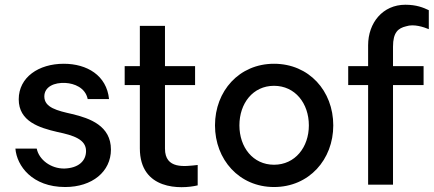

<svg xmlns="http://www.w3.org/2000/svg" viewBox="-20 -779 1830 810"><path d="M255 10C369 10 448 -55 448 -148C448 -248 360 -280 284 -298C222 -312 167 -325 167 -372C167 -413 209 -432 257 -429C292 -427 340 -410 350 -361H440C430 -461 347 -510 249 -510C143 -510 59 -453 59 -360C59 -267 145 -240 223 -222C290 -208 343 -191 343 -142C343 -99 310 -70 252 -68C194 -67 144 -106 135 -152H45C51 -79 116 10 255 10Z M814 3V-83C759 -77 676 -64 676 -152V-420H803V-500H676V-670H570V-500H506V-420H570V-153C570 24 743 20 814 3Z M1136 10C1284 10 1386 -106 1386 -250C1386 -395 1284 -510 1136 -510C989 -510 887 -395 887 -250C887 -106 989 10 1136 10ZM1136 -84C1047 -84 990 -158 990 -250C990 -343 1047 -417 1136 -417C1225 -417 1283 -343 1283 -250C1283 -158 1225 -84 1136 -84Z M1533 0H1638V-420H1767V-500H1638V-582C1638 -643 1660 -660 1693 -668C1726 -679 1767 -665 1789 -656V-736C1766 -747 1737 -759 1690 -759C1595 -759 1533 -683 1533 -588V-500H1449V-420H1533Z"/></svg>

Font: Oakes Medium
Style: Regular
Weight: 500
Designer: Samuel Oakes
Foundry: Samuel Oakes
Version: Version 1.003;PS 001.003;hotconv 1.0.88;makeotf.lib2.5.64775